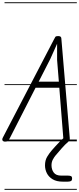

<svg xmlns="http://www.w3.org/2000/svg" viewBox="-45 -1250 699 1698"><path d="M0 2.5Q-9.5 2.5 -16.5 -1.5Q-23.5 -5.5 -24.8 -13.8Q-26 -22 -19.5 -34L431 -899Q439.5 -915.5 444.2 -923.2Q449 -931 468.5 -931Q484.5 -931 490.8 -925.5Q497 -920 497.5 -910L572 -28Q573.5 -13.5 568 -5.5Q562.5 2.5 546 2.5Q526.5 2.5 521.2 -6.8Q516 -16 515 -27L479.5 -474H269.5L43 -30.5Q33 -10.5 26 -4Q19 2.5 0 2.5ZM297 -527.5H475.5L460 -719.5V-863L400 -729ZM0 2.5Q-9.5 2.5 -16.5 -1.5Q-23.5 -5.5 -24.8 -13.8Q-26 -22 -19.5 -34L431 -899Q439.5 -915.5 444.2 -923.2Q449 -931 468.5 -931Q484.5 -931 490.8 -925.5Q497 -920 497.5 -910L572 -28Q573.5 -13.5 568 -5.5Q562.5 2.5 546 2.5Q526.5 2.5 521.2 -6.8Q516 -16 515 -27L479.5 -474H269.5L43 -30.5Q33 -10.5 26 -4Q19 2.5 0 2.5ZM297 -527.5H475.5L460 -719.5V-863L400 -729ZM510.5 356.5Q455.5 356.5 420.5 335.5Q385.5 314.5 369.2 281.5Q353 248.5 353 212.5Q353 168 372.2 136Q391.5 104 413.5 79Q424.5 66 443.5 45.2Q462.5 24.5 482.2 4Q502 -16.5 514.5 -27Q526 -35.5 530.2 -36.5Q534.5 -37.5 541 -37.5Q551 -37.5 558 -30Q565 -22.5 566 -13Q567 -3.5 559 3.5Q531.5 26.5 500 62.5Q468.5 98.5 445 126.5Q434 139.5 422.2 161.5Q410.5 183.5 410.5 211.5Q410.5 249 430.2 276Q450 303 495.5 303H553.5Q571 303 581.8 307Q592.5 311 592.5 328.5Q592.5 347 581 351.8Q569.5 356.5 553.5 356.5ZM-5 420.5H634.5V428.5H-5ZM-5 -16H634.5V0H-5ZM-5 -505.5H634.5V-497.5H-5ZM-5 -1230H634.5V-1222H-5Z"/></svg>

Font: Edu VIC WA NT Pre Guide
Style: Regular
Weight: 400
Designer: Tina and Corey Anderson, Eben Sorkin, Mirko Velimirovic
Foundry: Google for Education
Version: Version 1.000